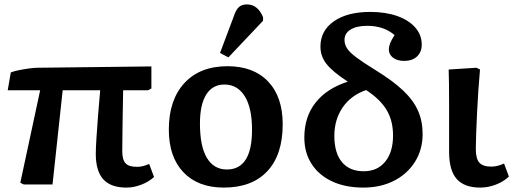

<svg xmlns="http://www.w3.org/2000/svg" viewBox="-20 -836 2337 870"><path d="M553 14Q482 14 448 -23.5Q414 -61 414 -139Q414 -163 417 -210.5Q420 -258 424.5 -315.5Q429 -373 434 -427H264L218 0H88L72 -8L162 -427H15L29 -508Q45 -514 68 -518.5Q91 -523 113.5 -526Q136 -529 151 -529L666 -535V-435L651 -427H538Q537 -359 536 -317Q535 -275 535 -247.5Q535 -220 534.5 -198.5Q534 -177 534 -151Q534 -112 549 -96Q564 -80 600 -80Q613 -80 624.5 -82.5Q636 -85 656 -93L678 -34Q654 -12 620 1Q586 14 553 14Z M994 14Q877 14 811 -55.5Q745 -125 745 -249Q745 -383 815.5 -459.5Q886 -536 1011 -536Q1129 -536 1195 -466.5Q1261 -397 1261 -273Q1261 -135 1191.5 -60.5Q1122 14 994 14ZM1008 -68Q1122 -68 1122 -248Q1122 -347 1089 -400Q1056 -453 997 -453Q943 -453 914.5 -407.5Q886 -362 886 -276Q886 -173 917.5 -120.5Q949 -68 1008 -68ZM1015 -576 977 -596 1039 -761Q1049 -792 1062.5 -804Q1076 -816 1099 -816Q1148 -816 1172 -758V-742Z M1626 14Q1545 14 1485 -14Q1425 -42 1392 -93Q1359 -144 1359 -213Q1359 -306 1409.5 -370.5Q1460 -435 1556 -466Q1487 -511 1459.5 -546Q1432 -581 1432 -625Q1432 -697 1493 -739.5Q1554 -782 1657 -782Q1727 -782 1779.5 -763.5Q1832 -745 1861.5 -711.5Q1891 -678 1891 -634Q1891 -600 1869.5 -580Q1848 -560 1812 -560Q1780 -560 1761 -574.5Q1742 -589 1742 -612Q1742 -625 1748 -640.5Q1754 -656 1768 -677Q1719 -719 1644 -719Q1596 -719 1568.5 -702Q1541 -685 1541 -655Q1541 -635 1552.5 -617Q1564 -599 1594.5 -576Q1625 -553 1682 -518Q1760 -470 1806.5 -426Q1853 -382 1874 -334.5Q1895 -287 1895 -229Q1895 -158 1860.5 -103Q1826 -48 1765.5 -17Q1705 14 1626 14ZM1628 -60Q1690 -60 1725.5 -103.5Q1761 -147 1761 -222Q1761 -289 1732 -337.5Q1703 -386 1639 -428Q1570 -404 1532.5 -349Q1495 -294 1495 -220Q1495 -143 1529.5 -101.5Q1564 -60 1628 -60Z M2156 14Q2084 14 2049.5 -25Q2015 -64 2015 -148Q2015 -193 2015 -248Q2015 -303 2015 -357Q2015 -411 2014.5 -454.5Q2014 -498 2013 -521L2139 -529L2155 -521Q2151 -478 2147.5 -426Q2144 -374 2141.5 -322Q2139 -270 2137.5 -227Q2136 -184 2136 -161Q2136 -117 2152 -99Q2168 -81 2207 -81Q2233 -81 2264 -95L2286 -36Q2262 -13 2227 0.5Q2192 14 2156 14Z"/></svg>

Font: Literata 7pt SemiBold
Style: Regular
Weight: 600
Designer: Latin by Veronika Burian and Jose Scaglione. Greek by Irene Vlachou. Cyrillic by Vera Evstafieva.
Foundry: TypeTogether
Version: Version 3.002